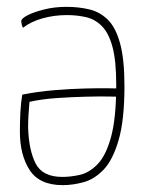

<svg xmlns="http://www.w3.org/2000/svg" viewBox="-20 -530 430 560"><path d="M174 -510Q210 -510 241 -502.5Q272 -495 295 -472Q318 -449 330.5 -402.5Q343 -356 343 -279Q343 -180 326 -121.5Q309 -63 282 -35Q255 -7 223.5 1.5Q192 10 163 10Q95 10 66.5 -34Q38 -78 38 -146Q38 -175 39.5 -203.5Q41 -232 45 -254Q90 -263 139 -267Q188 -271 230 -272Q272 -273 298 -272.5Q324 -272 324 -272V-248Q324 -248 297.5 -248.5Q271 -249 230.5 -248Q190 -247 146 -244Q102 -241 66 -233Q64 -211 63 -193.5Q62 -176 62 -158Q64 -92 84 -53Q104 -14 162 -14Q186 -14 213 -20Q240 -26 264.5 -51Q289 -76 304 -131Q319 -186 319 -283Q319 -353 308 -393.5Q297 -434 277 -454Q257 -474 231 -480Q205 -486 175 -486Q138 -486 104 -476.5Q70 -467 47 -449Q44 -455 43 -460Q42 -465 42 -468Q42 -476 60.5 -485.5Q79 -495 109 -502.5Q139 -510 174 -510Z"/></svg>

Font: Yanone Kaffeesatz ExtraLight
Style: Regular
Weight: 200
Designer: Yanone (Cyrillic: Daniel Pouzeot, Huerta Tipografica, and Cyreal)
Foundry: Yanone
Version: Version 2.003